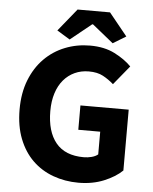

<svg xmlns="http://www.w3.org/2000/svg" viewBox="-57 -883 753 943"><g transform="rotate(5 319.0 -411.5)"><path d="M365 12Q298 12 239.5 -9.5Q181 -31 138 -73Q95 -115 70.5 -177.5Q46 -240 46 -322Q46 -403 71 -466.5Q96 -530 139.5 -574Q183 -618 241 -641Q299 -664 364 -664Q435 -664 486 -638Q537 -612 569 -579L492 -485Q467 -507 439 -522Q411 -537 369 -537Q331 -537 299.5 -522.5Q268 -508 245 -481Q222 -454 209.5 -415Q197 -376 197 -327Q197 -226 242.5 -170.5Q288 -115 380 -115Q400 -115 419 -120Q438 -125 450 -135V-247H342V-367H580V-67Q546 -34 490 -11Q434 12 365 12ZM197 -724 287 -835H447L537 -724L473 -685L369 -769H365L261 -685Z"/></g></svg>

Font: TT Toshiba Sans
Style: Bold
Weight: 700
Designer: Paul D. Hunt
Foundry: Toshiba Corporation
Version: Version 2.020;PS 2.000;hotconv 1.0.86;makeotf.lib2.5.63406